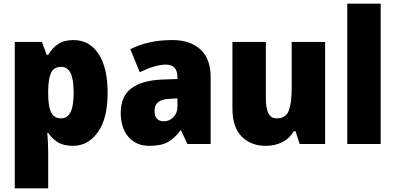

<svg xmlns="http://www.w3.org/2000/svg" viewBox="-20 -780 2143 1040"><path d="M378 -563Q464 -563 513.5 -488.5Q563 -414 563 -277Q563 -138 510 -64Q457 10 375 10Q324 10 292.5 -10Q261 -30 241 -60H236Q238 -35 239.5 -11.5Q241 12 241 37V240H60V-553H207L233 -483H241Q264 -521 295.5 -542Q327 -563 378 -563ZM312 -418Q273 -418 257.5 -387.5Q242 -357 241 -292V-271Q241 -205 256.5 -172Q272 -139 312 -139Q345 -139 362 -172Q379 -205 379 -278Q379 -352 362 -385Q345 -418 312 -418Z M914 -563Q1011 -563 1066 -512Q1121 -461 1121 -363V0H995L961 -73H957Q925 -30 888.5 -10Q852 10 789 10Q718 10 676 -38Q634 -86 634 -169Q634 -258 691 -301Q748 -344 855 -349L941 -352V-362Q941 -398 924.5 -414Q908 -430 878 -430Q849 -430 812.5 -419Q776 -408 737 -389L686 -513Q731 -537 788 -550Q845 -563 914 -563ZM902 -245Q856 -243 836.5 -226.5Q817 -210 817 -179Q817 -150 830.5 -136.5Q844 -123 867 -123Q897 -123 919 -145Q941 -167 941 -202V-247Z M1741 -553V0H1603L1581 -69H1571Q1547 -28 1507 -9Q1467 10 1419 10Q1340 10 1289.5 -40Q1239 -90 1239 -193V-553H1420V-249Q1420 -195 1433.5 -167Q1447 -139 1478 -139Q1529 -139 1544.5 -181Q1560 -223 1560 -300V-553Z M2042 0H1861V-760H2042Z"/></svg>

Font: Noto Sans Bengali SemiCondensed Black
Style: Regular
Weight: 900
Width: 4
Designer: Joana Ranito - Universal Thirst; Jelle Bosma - Monotype Design Team
Foundry: Universal Thirst ehf.
Version: Version 3.000; ttfautohint (v1.8.4.7-5d5b)